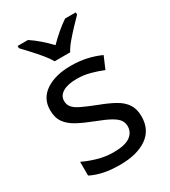

<svg xmlns="http://www.w3.org/2000/svg" viewBox="-189 -861 857 966"><g transform="rotate(-30 239.5 -378.0)"><path d="M434 -148Q434 -70 376 -30Q318 10 220 10Q164 10 123.5 1Q83 -8 52 -24V-104Q84 -88 129.5 -74.5Q175 -61 222 -61Q289 -61 319 -82.5Q349 -104 349 -140Q349 -160 338 -176Q327 -192 298.5 -208Q270 -224 217 -244Q165 -264 128 -284Q91 -304 71 -332Q51 -360 51 -404Q51 -472 106.5 -509Q162 -546 252 -546Q301 -546 343.5 -536.5Q386 -527 423 -510L393 -440Q359 -454 322 -464Q285 -474 246 -474Q192 -474 163.5 -456.5Q135 -439 135 -409Q135 -387 148 -371.5Q161 -356 191.5 -341.5Q222 -327 273 -307Q324 -288 360 -268Q396 -248 415 -219.5Q434 -191 434 -148ZM194 -606Q181 -629 159 -655.5Q137 -682 113 -708Q89 -734 71 -753V-766H131Q157 -749 185 -725Q213 -701 238 -674Q265 -701 293 -725Q321 -749 347 -766H409V-753Q390 -734 365.5 -708Q341 -682 318.5 -655.5Q296 -629 284 -606Z"/></g></svg>

Font: Noto Sans Kawi
Style: Regular
Weight: 400
Designer: Fadhl Haqq
Version: Version 1.000